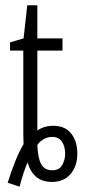

<svg xmlns="http://www.w3.org/2000/svg" viewBox="-20 -677 330 725"><path d="M9 13Q22 -29 37 -66.5Q52 -104 69 -133Q68 -151 68 -168V-486H18V-517L69 -532L83 -657H121V-532H216V-486H121V-184Q146 -202 181 -202Q226 -202 249 -172.5Q272 -143 272 -97Q272 -50 246.5 -20Q221 10 176 10Q139 10 116.5 -9.5Q94 -29 84 -64Q67 -24 54 28ZM177 -34Q204 -34 215 -54Q226 -74 226 -96Q226 -125 213.5 -142.5Q201 -160 178 -160Q144 -160 121 -130Q123 -79 136 -56.5Q149 -34 177 -34Z"/></svg>

Font: Noto Sans ExtraCondensed Light
Style: Regular
Weight: 300
Width: 2
Designer: Monotype Design Team
Foundry: Monotype Imaging Inc.
Version: Version 2.013; ttfautohint (v1.8.4.7-5d5b)